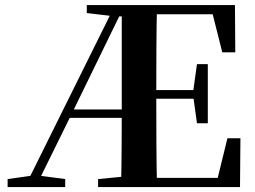

<svg xmlns="http://www.w3.org/2000/svg" viewBox="-20 -761 1039 781"><path d="M472.3 0Q474.3 -82.1 474.8 -164Q475.3 -246 475.3 -319.3V-740.5H618.7Q616.7 -655.6 616.2 -567.7Q615.7 -479.8 615.7 -387.2V-359.2Q615.7 -263 616.2 -174.8Q616.7 -86.6 618.7 0ZM11 0V-32.6L115.6 -47.3H134.1L245.2 -32.6V0ZM781.2 -259.7 766 -369.7V-390.7L781.2 -500.1H825.3V-259.7ZM884.2 -548 845.2 -702.9H545.2V-740.5H935.7L937.1 -548ZM545.2 0V-37.4H865.6L905.1 -198.6H958L956.3 0ZM333.1 -707.9V-740.5H545.2V-694.2H449.3ZM379 0V-32.6L530.9 -47.3H545.2V0ZM80.9 0 448.1 -740.5H487.4L272.1 -298.8L124.8 0ZM244.2 -281.6 255.7 -315.8H546.7V-281.6ZM545.2 -359.5V-394.7H791.3V-359.5Z"/></svg>

Font: Noto Serif JP
Style: Regular
Weight: 200
Designer: Ryoko NISHIZUKA 西塚涼子 (kana & ideographs); Frank Grießhammer (Latin, Greek & Cyrillic); Wenlong ZHANG 张文龙 (bopomofo); San
Foundry: Adobe
Version: Version 2.001;hotconv 1.1.0;makeotfexe 2.6.0